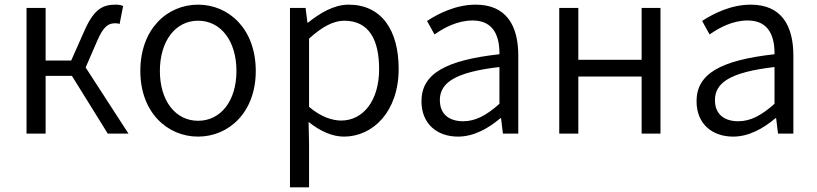

<svg xmlns="http://www.w3.org/2000/svg" viewBox="-20 -574 3511 825"><path d="M94 0H176V-248H289L443 0H532L348 -284L397 -397C426 -465 448 -474 476 -474C484 -474 488 -473 494 -471L509 -548C502 -552 490 -554 478 -554C422 -554 384 -537 341 -438L286 -314H176V-540H94Z M831 13C963 13 1079 -91 1079 -269C1079 -450 963 -554 831 -554C699 -554 583 -450 583 -269C583 -91 699 13 831 13ZM831 -55C734 -55 667 -141 667 -269C667 -398 734 -485 831 -485C929 -485 996 -398 996 -269C996 -141 929 -55 831 -55Z M1226 231H1308V45L1306 -50C1356 -10 1408 13 1458 13C1582 13 1693 -94 1693 -278C1693 -445 1619 -554 1478 -554C1414 -554 1354 -517 1304 -477H1301L1293 -540H1226ZM1446 -56C1409 -56 1359 -71 1308 -115V-408C1363 -458 1412 -485 1459 -485C1567 -485 1609 -401 1609 -277C1609 -141 1540 -56 1446 -56Z M1948 13C2016 13 2078 -22 2130 -66H2133L2141 0H2207V-335C2207 -465 2155 -554 2024 -554C1937 -554 1861 -514 1815 -484L1847 -426C1888 -455 1946 -486 2011 -486C2104 -486 2127 -414 2126 -341C1894 -315 1791 -257 1791 -139C1791 -41 1859 13 1948 13ZM1970 -53C1915 -53 1870 -79 1870 -144C1870 -218 1935 -264 2126 -286V-128C2071 -79 2024 -53 1970 -53Z M2383 0H2465V-245H2737V0H2818V-540H2737V-317H2465V-540H2383Z M3130 13C3198 13 3260 -22 3312 -66H3315L3323 0H3389V-335C3389 -465 3337 -554 3206 -554C3119 -554 3043 -514 2997 -484L3029 -426C3070 -455 3128 -486 3193 -486C3286 -486 3309 -414 3308 -341C3076 -315 2973 -257 2973 -139C2973 -41 3041 13 3130 13ZM3152 -53C3097 -53 3052 -79 3052 -144C3052 -218 3117 -264 3308 -286V-128C3253 -79 3206 -53 3152 -53Z"/></svg>

Font: ChiuKong Gothic MN Normal
Style: Regular
Weight: 350
Designer: Ryoko NISHIZUKA 西塚涼子 (kana, bopomofo & ideographs); Paul D. Hunt (Latin, Greek & Cyrillic); Sandoll Communications 산돌커뮤니
Foundry: Adobe
Version: Version 1.300